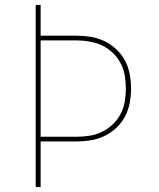

<svg xmlns="http://www.w3.org/2000/svg" viewBox="-20 -755 640 775"><path d="M124 0V-735H144V-611H287Q317 -611 345.5 -606.5Q374 -602 400.5 -589.5Q427 -577 449 -556.5Q471 -536 484.5 -510.5Q498 -485 503.5 -456Q509 -427 509 -397Q509 -368 503.5 -339Q498 -310 484.5 -284.5Q471 -259 449 -238.5Q427 -218 400.5 -205.5Q374 -193 345.5 -188.5Q317 -184 287 -184H144V0ZM144 -203H287Q314 -203 340.5 -207Q367 -211 391 -222.5Q415 -234 434.5 -252.5Q454 -271 466.5 -294.5Q479 -318 483.5 -344.5Q488 -371 488 -397Q488 -424 483.5 -450.5Q479 -477 466.5 -500.5Q454 -524 434.5 -542.5Q415 -561 391 -572Q367 -583 340.5 -587.5Q314 -592 287 -592H144Z"/></svg>

Font: Iosevka Aile Thin
Style: Regular
Weight: 100
Designer: Belleve Invis
Foundry: Belleve Invis
Version: Version 31.1.0; ttfautohint (v1.8.4)